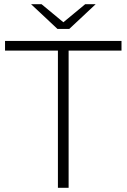

<svg xmlns="http://www.w3.org/2000/svg" viewBox="-20 -895 603 915"><path d="M256 0V-654H4V-700H559V-654H307V0ZM254 -757 128 -875H178L300 -774H264L386 -875H436L310 -757Z"/></svg>

Font: MOST Montserrat Light
Style: Regular
Weight: 300
Designer: Julieta Ulanovsky
Foundry: Julieta Ulanovsky
Version: Version 8.000;March 11, 2024;FontCreator 15.0.0.2926 64-bit